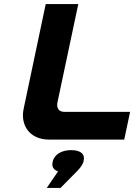

<svg xmlns="http://www.w3.org/2000/svg" viewBox="-20 -690 665 949"><path d="M206 -670 97 -153C80 -75 123 0 223 0H594L623 -137H299C271 -137 258 -155 264 -184L367 -670ZM211 239H279L364 153C383 133 389 120 393 108V106C402 73 380 52 332 52C283 52 250 74 241 106V108C234 132 243 149 267 157Z"/></svg>

Font: LT Wave Text Black Italic
Style: Regular
Weight: 900
Designer: Daniel Lyons
Version: Version 2.5 (Glyphs App)